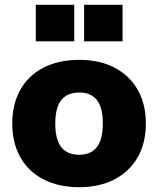

<svg xmlns="http://www.w3.org/2000/svg" viewBox="-20 -771 658 799"><path d="M31 -257Q31 -338 65 -398Q99 -458 162 -490Q225 -522 310 -522Q394 -522 456.5 -489.5Q519 -457 553 -397.5Q587 -338 587 -257Q587 -176 553 -116.5Q519 -57 456.5 -24.5Q394 8 310 8Q225 8 162 -24Q99 -56 65 -116Q31 -176 31 -257ZM408 -257Q408 -323 383.5 -354.5Q359 -386 310 -386Q260 -386 235 -354.5Q210 -323 210 -257Q210 -190 235 -158.5Q260 -127 310 -127Q408 -127 408 -257ZM289 -751V-599H129V-751ZM490 -751V-599H330V-751Z"/></svg>

Font: Muli Black
Style: Regular
Weight: 900
Designer: Vernon Adams
Foundry: Vernon Adams
Version: Version 2.001